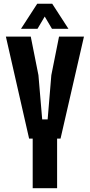

<svg xmlns="http://www.w3.org/2000/svg" viewBox="-20 -993 474 1013"><path d="M152.5 0V-261.7H133.6L11 -800H142.3L182.8 -596.4L202.6 -363.2H231.4L250.8 -596.4L291.5 -800H423L299.4 -261.7H281.3V0ZM90.7 -840.9 176.4 -973.3H255.5L341.2 -840.9H254.3L216 -905.7L177.7 -840.9Z"/></svg>

Font: Big Shoulders Text SC Thin
Style: Regular
Weight: 100
Designer: Patric King
Foundry: XO Type Co
Version: Version 2.002